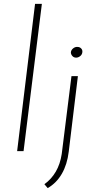

<svg xmlns="http://www.w3.org/2000/svg" viewBox="-20 -776 488 986"><path d="M160 -756H195L101 0H68ZM208 170Q244 144 266.5 105.5Q289 67 297 15L347 -385H380L333 3Q325 69 297.5 116.5Q270 164 225 190ZM344 -507Q345 -519 355.5 -527.5Q366 -536 378 -535Q389 -535 396.5 -527.5Q404 -520 403 -509Q402 -496 392 -488Q382 -480 371 -480Q359 -480 351.5 -488.5Q344 -497 344 -507Z"/></svg>

Font: Josefin Sans Thin ExtraLight
Style: Italic
Weight: 250
Italic angle: -7°
Version: Version 2.000